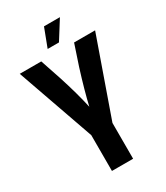

<svg xmlns="http://www.w3.org/2000/svg" viewBox="-206 -926 874 1013"><g transform="rotate(-30 230.5 -420.0)"><path d="M332 -687H460L295 -218V0H166V-218L1 -687H132L175 -559Q212 -444 232 -353Q252 -440 290 -561ZM237 -840H334L263 -727H194Z"/></g></svg>

Font: Khand ExtraBold
Style: Regular
Weight: 800
Designer: Sanchit Sawaria and Jyotish Sonowal (Devanagari), Satya Rajpurohit (Latin)
Foundry: Indian Type Foundry
Version: Version 2.000;PS 1.0;hotconv 1.0.79;makeotf.lib2.5.61930